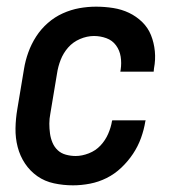

<svg xmlns="http://www.w3.org/2000/svg" viewBox="-20 -548 540 576"><path d="M199 8Q170 8 142 2Q114 -4 92 -19.5Q70 -35 55 -57.5Q40 -80 33 -107Q26 -134 26.5 -163Q27 -192 32 -221L52 -341Q56 -366 65 -391Q74 -416 88.5 -438.5Q103 -461 123.5 -479Q144 -497 168.5 -508Q193 -519 218 -523.5Q243 -528 268 -528Q294 -528 319.5 -524Q345 -520 367 -509.5Q389 -499 406.5 -482Q424 -465 433 -442.5Q442 -420 444.5 -394.5Q447 -369 442 -343L441 -333H341L342 -339Q345 -359 342 -378Q339 -397 328 -412Q317 -427 299 -433.5Q281 -440 262 -440Q241 -440 220 -431Q199 -422 184.5 -405.5Q170 -389 162 -368.5Q154 -348 151 -327L131 -207Q128 -192 128 -177Q128 -162 130 -147.5Q132 -133 137.5 -120Q143 -107 153 -97.5Q163 -88 177.5 -84Q192 -80 207 -80Q226 -80 246.5 -88Q267 -96 281.5 -111.5Q296 -127 304.5 -146.5Q313 -166 316 -185L317 -187H417L416 -184Q412 -159 403 -134Q394 -109 379 -86.5Q364 -64 344 -45Q324 -26 300 -14Q276 -2 250 3Q224 8 199 8Z"/></svg>

Font: Iosevka Semibold Oblique
Style: Regular
Weight: 600
Italic angle: -9°
Monospace: yes
Designer: Belleve Invis
Foundry: Belleve Invis
Version: Version 32.5.0; ttfautohint (v1.8.4)